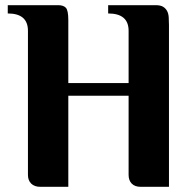

<svg xmlns="http://www.w3.org/2000/svg" viewBox="-20 -722 751 742"><path d="M244 -352V0H136Q113 0 100.5 -12.5Q88 -25 88 -46V-603Q88 -670 10 -670V-702H205Q225 -702 234.5 -692Q244 -682 244 -644V-401H477V-603Q477 -670 398 -670V-702H582Q600 -702 610 -696Q620 -690 625.5 -680Q631 -670 632 -655.5Q633 -641 633 -625V0H524Q501 0 489 -12.5Q477 -25 477 -46V-352Z"/></svg>

Font: Cafe24 Danjunghae
Style: Regular
Weight: 400
Designer: Cafe24 thkim, hmlim, mnelim, nhlee, sslee, sskim, smlim, yjkim, sdjeong, hskwak & 4IRTF
Foundry: Cafe24
Version: Version 1.000